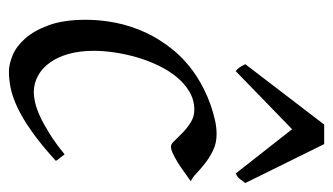

<svg xmlns="http://www.w3.org/2000/svg" viewBox="-182 -562 764 441"><g transform="rotate(90 200.5 -342.0)"><path d="M397 -397.9Q386.7 -390.6 375.2 -382.3Q363.8 -374 353 -367.4Q342.3 -360.8 332.8 -356.4Q323.2 -352.1 316.9 -352.1Q311.5 -352.1 303.7 -360.4Q295.9 -368.7 285.4 -378.9Q274.9 -389.2 261.7 -397.5Q248.5 -405.8 232.9 -405.8Q210.4 -405.8 191.9 -395Q173.3 -384.3 158.2 -366.2Q143.1 -348.1 131.6 -324.5Q120.1 -300.8 112.5 -275.1Q105 -249.5 101.1 -223.6Q97.2 -197.8 97.2 -174.8Q97.2 -143.1 104.2 -117.7Q111.3 -92.3 124 -74.5Q136.7 -56.6 154.3 -46.9Q171.9 -37.1 192.9 -37.1Q201.7 -37.1 215.3 -40Q229 -43 246.8 -51Q264.6 -59.1 286.6 -72.8Q308.6 -86.4 335 -107.9Q338.9 -102.5 343.3 -97.2Q347.7 -91.8 350.1 -87.9Q312 -53.2 281.7 -32Q251.5 -10.7 226.8 0.7Q202.1 12.2 182.4 16.1Q162.6 20 145 20Q128.4 20 107.9 11.7Q87.4 3.4 69.1 -17.1Q50.8 -37.6 38.3 -71.8Q25.9 -106 25.9 -157.2Q25.9 -189.9 32.7 -224.9Q39.6 -259.8 54.9 -293.2Q70.3 -326.7 95 -356.9Q119.6 -387.2 155.8 -411.1Q169.4 -419.9 186 -428.2Q202.6 -436.5 220.5 -442.9Q238.3 -449.2 255.6 -453.1Q272.9 -457 288.1 -457Q309.6 -457 326.4 -448.7Q343.3 -440.4 356.4 -429.9Q369.6 -419.4 379.6 -409.9Q389.6 -400.4 397 -397.9ZM400.9 -522.9Q394 -513.2 390.4 -508.8Q386.7 -504.4 378.9 -501L277.3 -630.4L144 -501Q139.6 -503.9 136.2 -508.5Q132.8 -513.2 127.9 -522.9L266.6 -704.1H311.5Z"/></g></svg>

Font: Gentium Plus
Style: Italic
Weight: 400
Italic angle: -8°
Designer: J. Victor Gaultney, Annie Olsen, Iska Routamaa
Foundry: SIL International
Version: Version 1.510